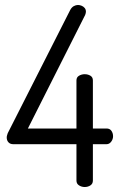

<svg xmlns="http://www.w3.org/2000/svg" viewBox="-20 -751 484 771"><path d="M320 0Q308 0 297.5 -6.5Q287 -13 287 -26V-172H33Q21 -172 14 -179.5Q7 -187 7 -199Q7 -204 8.5 -208Q10 -212 11 -216L262 -711Q268 -722 276.5 -726.5Q285 -731 293 -731Q300 -731 307.5 -728Q315 -725 320 -719Q325 -713 325 -704Q325 -699 322 -691L92 -235H287V-428Q287 -441 297.5 -447Q308 -453 320 -453Q333 -453 343 -447Q353 -441 353 -428V-235H408Q421 -235 427.5 -225.5Q434 -216 434 -204Q434 -192 426.5 -182Q419 -172 408 -172H353V-26Q353 -13 343 -6.5Q333 0 320 0Z"/></svg>

Font: Dosis
Style: Regular
Weight: 400
Designer: EdgarTolentino, PabloImpallari, IginoMarini
Foundry: EdgarTolentino, PabloImpallari, IginoMarini
Version: Version 3.001; ttfautohint (v1.8.2)